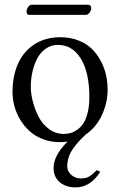

<svg xmlns="http://www.w3.org/2000/svg" viewBox="-20 -603 520 831"><path d="M351.6 -538.6H106.9Q94.7 -538.6 94.7 -553.2Q94.7 -562.5 101.6 -572.5Q108.4 -582.5 116.7 -582.5H361.3Q368.2 -582.5 371.6 -578.1Q375 -573.7 375 -567.9Q375 -558.6 367.7 -548.6Q360.4 -538.6 351.6 -538.6ZM414.1 140.6Q371.1 208 307.6 208Q265.6 208 238.8 185.8Q211.9 163.6 211.9 124Q211.9 69.8 272.5 9.8Q256.3 12.2 239.3 12.2Q200.2 12.2 166.5 -0.5Q132.8 -13.2 108.9 -34.7Q85 -56.2 67.9 -84.2Q50.8 -112.3 42.5 -143.1Q34.2 -173.8 34.2 -205.1Q34.2 -273.9 57.9 -327.1Q81.5 -380.4 128.9 -411.1Q176.3 -441.9 240.7 -441.9Q283.7 -441.9 318.8 -428.2Q354 -414.6 377.2 -391.8Q400.4 -369.1 416.3 -339.1Q432.1 -309.1 439 -277.8Q445.8 -246.6 445.8 -214.4Q445.8 -159.2 421.4 -105.7Q397 -52.2 350.6 -20.5Q333.5 -4.4 321 9.3Q308.6 22.9 296.1 40.5Q283.7 58.1 277.3 77.6Q271 97.2 271 117.7Q271 137.7 288.1 153.6Q305.2 169.4 331.1 169.4Q351.6 169.4 365.7 161.1Q379.9 152.8 398.9 133.3ZM230.5 -408.7Q201.7 -408.7 178.7 -392.8Q155.8 -377 141.8 -350.8Q127.9 -324.7 120.6 -293.2Q113.3 -261.7 113.3 -228Q113.3 -197.8 122.1 -163.6Q130.9 -129.4 147.2 -97.4Q163.6 -65.4 192.1 -44.4Q220.7 -23.4 255.9 -23.4Q271 -23.4 284.9 -27.1Q298.8 -30.8 314.2 -41.5Q329.6 -52.2 340.8 -69.1Q352.1 -85.9 359.4 -115.2Q366.7 -144.5 366.7 -182.1Q366.7 -290 329.8 -349.4Q293 -408.7 230.5 -408.7Z"/></svg>

Font: Libertinage
Style: b
Weight: 400
Designer: OSP
Foundry: OSP
Version: Version 1.0; 2008; OFL relea